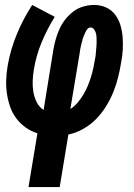

<svg xmlns="http://www.w3.org/2000/svg" viewBox="-20 -540 540 775"><path d="M95 215 131 -2Q105 -10 83.5 -25.5Q62 -41 46 -62Q30 -83 21 -109Q12 -135 8 -162Q4 -189 5 -217.5Q6 -246 11 -275Q22 -339 47.5 -401Q73 -463 110 -520L201 -472Q170 -422 148 -369Q126 -316 117 -261Q113 -238 112 -215Q111 -192 114.5 -170Q118 -148 128 -128Q138 -108 156 -96L196 -343Q200 -364 206 -385Q212 -406 221.5 -426Q231 -446 245.5 -464Q260 -482 278 -495Q296 -508 317.5 -514Q339 -520 360 -520Q386 -520 408 -510Q430 -500 444.5 -481Q459 -462 466 -438.5Q473 -415 475 -390Q477 -365 475.5 -339Q474 -313 469 -288Q464 -257 456.5 -227Q449 -197 437 -167.5Q425 -138 407.5 -110Q390 -82 367.5 -59Q345 -36 315.5 -19.5Q286 -3 256 3L221 215ZM264 -100Q281 -111 294 -126.5Q307 -142 317 -159Q327 -176 334.5 -194Q342 -212 347.5 -230Q353 -248 357 -266.5Q361 -285 364 -304Q366 -313 366.5 -321.5Q367 -330 368 -339Q369 -348 369.5 -356.5Q370 -365 370 -374Q370 -383 369.5 -391.5Q369 -400 366.5 -408Q364 -416 359 -422.5Q354 -429 345 -429Q338 -429 333 -423Q328 -417 325 -410.5Q322 -404 319 -397Q316 -390 314 -383.5Q312 -377 310.5 -370Q309 -363 307 -356Q305 -349 304 -342Q303 -335 302 -328Z"/></svg>

Font: Iosevka Curly Extrabold
Style: Italic
Weight: 800
Italic angle: -9°
Monospace: yes
Designer: Belleve Invis
Foundry: Belleve Invis
Version: Version 22.1.2; ttfautohint (v1.8.4)